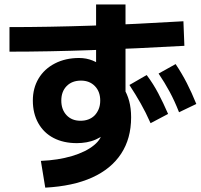

<svg xmlns="http://www.w3.org/2000/svg" viewBox="-20 -836 920 877"><path d="M667.8 -273.3Q645.6 -323.3 622.2 -364.4Q598.9 -405.6 571.1 -447.8L650 -493.3Q680 -453.3 702.8 -410Q725.6 -366.7 747.8 -315.6ZM797.8 -323.3Q777.8 -374.4 755 -416.7Q732.2 -458.9 704.4 -500L782.2 -543.3Q811.1 -500 833.3 -456.7Q855.6 -413.3 876.7 -361.1ZM166.7 -101.1Q245.6 -104.4 308.9 -123.3Q372.2 -142.2 409.4 -172.8Q446.7 -203.3 446.7 -238.9V-261.1L478.9 -245.6Q468.9 -231.1 453.3 -219.4Q437.8 -207.8 417.8 -198.9Q397.8 -190 375.6 -186.1Q353.3 -182.2 331.1 -182.2Q270 -182.2 225 -205.6Q180 -228.9 155 -273.3Q130 -317.8 130 -376.7Q130 -433.3 156.1 -477.2Q182.2 -521.1 230.6 -546.1Q278.9 -571.1 341.1 -571.1Q374.4 -571.1 403.3 -559.4Q432.2 -547.8 466.7 -521.1L418.9 -495.6V-815.6H553.3V-382.2L543.3 -435.6Q561.1 -407.8 570 -374.4Q578.9 -341.1 578.9 -300Q578.9 -203.3 533.3 -133.9Q487.8 -64.4 400.6 -25Q313.3 14.4 186.7 21.1ZM437.8 -376.7Q437.8 -417.8 413.3 -442.8Q388.9 -467.8 350 -467.8Q308.9 -467.8 284.4 -442.8Q260 -417.8 260 -376.7Q260 -335.6 283.9 -310Q307.8 -284.4 347.8 -284.4Q367.8 -284.4 383.9 -290.6Q400 -296.7 411.7 -308.3Q423.3 -320 430.6 -337.2Q437.8 -354.4 437.8 -376.7ZM23.3 -712.2Q201.1 -712.2 400 -718.9Q598.9 -725.6 817.8 -738.9L822.2 -626.7Q602.2 -614.4 401.7 -607.2Q201.1 -600 23.3 -600Z"/></svg>

Font: Paperlogy 7 Bold
Style: Regular
Weight: 700
Designer: redesigned by Lee Juim, glyphs from Gmarket Sans & Montserrat
Foundry: PT&
Version: Version 1.001